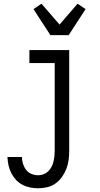

<svg xmlns="http://www.w3.org/2000/svg" viewBox="-20 -789 540 1032"><path d="M185 223Q163 223 141 218.5Q119 214 99.5 203.5Q80 193 65 176.5Q50 160 40 140Q30 120 25.5 98.5Q21 77 20 55H98Q98 73 103.5 91Q109 109 120 123.5Q131 138 148.5 145.5Q166 153 185 153Q200 153 214.5 147.5Q229 142 239.5 131.5Q250 121 257 107.5Q264 94 267.5 79.5Q271 65 272.5 50Q274 35 274 20V-450H138V-520H352V20Q352 45 349 69.5Q346 94 337 117.5Q328 141 313.5 161.5Q299 182 279 196.5Q259 211 234.5 217Q210 223 185 223ZM251 -600 160 -740 203 -769 300 -657 397 -769 440 -740 349 -600Z"/></svg>

Font: Iosevka Fuck
Style: Regular
Weight: 400
Monospace: yes
Designer: Belleve Invis
Foundry: Belleve Invis
Version: Version 28.0.7; ttfautohint (v1.8.3)